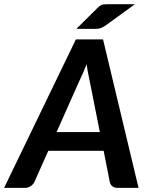

<svg xmlns="http://www.w3.org/2000/svg" viewBox="-56 -915 717 935"><path d="M219.7 -272H430.2L380.9 -519.5Q370.6 -566.9 365.7 -602.5Q349.1 -558.6 329.6 -519ZM518.1 0Q484.9 0 478.5 -29.3L448.7 -180.7H179.2L111.8 -29.3Q106.4 -17.6 93.8 -8.8Q81.1 0 65.9 0H-36.1L313.5 -723.1H445.8L618.7 0ZM412.6 -774.4H315.9L418 -875.5Q434.6 -892.1 447.3 -893.6Q459.5 -894.5 469.7 -894.5H601.1L459 -791.5Q435.1 -774.4 412.6 -774.4Z"/></svg>

Font: Lato-BoldItalic
Style: Bold Italic
Weight: 700
Italic angle: -7°
Designer: Lukasz Dziedzic
Foundry: tyPoland Lukasz Dziedzic
Version: Version 1.104; Western+Polish opensource